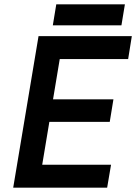

<svg xmlns="http://www.w3.org/2000/svg" viewBox="-20 -867 630 887"><path d="M41 0 158 -700H589L572 -594H256L225 -408H504L487 -304H208L175 -106H493L475 0ZM224 -750 240 -847H557L541 -750Z"/></svg>

Font: Figtree Light SemiBold
Style: Italic
Weight: 600
Italic angle: -9.5°
Version: Version 2.001;gftools[0.9.30]